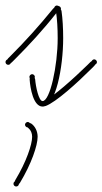

<svg xmlns="http://www.w3.org/2000/svg" viewBox="-30 -337 373 699"><path d="M125 51C173 51 200 -92 200 -198C200 -234 198 -269 194 -297C193 -303 188 -306 182 -305C176 -304 173 -300 174 -294C178 -267 180 -234 180 -198C180 -97 152 31 125 31C111 31 100 -22 98 -48C97 -54 94 -57 88 -57H87C81 -57 77 -54 78 -47C80 -17 91 51 125 51ZM29 342C34 342 39 338 39 332C39 326 34 322 29 322C24 322 19 326 19 332C19 338 24 342 29 342ZM29 332C35 335 40 334 43 328C84 260 107 193 107 161C107 141 98 123 84 113C78 109 73 111 71 118C68 124 70 127 75 131C82 137 87 148 87 161C87 189 66 252 26 318C22 324 24 329 29 332ZM71 127C76 127 81 122 81 117C81 112 76 107 71 107C66 107 61 112 61 117C61 122 66 127 71 127ZM0 -101C6 -101 10 -106 10 -111C10 -116 6 -121 0 -121C-6 -121 -10 -116 -10 -111C-10 -106 -6 -101 0 -101ZM87 -47C92 -47 97 -52 97 -57C97 -62 92 -67 87 -67C82 -67 77 -62 77 -57C77 -52 82 -47 87 -47ZM136 49C174 35 252 -36 303 -87L313 -97C318 -102 318 -106 313 -111C308 -116 304 -116 299 -111L289 -101C238 -51 163 16 134 28C128 31 125 34 125 40V41C125 47 129 51 136 49ZM0 -111C5 -106 10 -106 14 -111L24 -121C75 -172 127 -228 178 -293C183 -298 182 -303 177 -307C172 -311 167 -310 163 -305C111 -241 61 -186 10 -135L0 -125C-5 -120 -5 -116 0 -111ZM313 -101C318 -101 323 -106 323 -111C323 -116 318 -121 313 -121C308 -121 303 -116 303 -111C303 -106 308 -101 313 -101ZM177 -297C182 -297 187 -302 187 -307C187 -312 182 -317 177 -317C172 -317 167 -312 167 -307C167 -302 172 -297 177 -297ZM177 -297C182 -297 187 -302 187 -307C187 -312 182 -317 177 -317C172 -317 167 -312 167 -307C167 -302 172 -297 177 -297ZM182 -295C188 -295 192 -300 192 -305C192 -310 188 -315 182 -315C176 -315 172 -310 172 -305C172 -300 176 -295 182 -295ZM182 -295C188 -295 192 -300 192 -305C192 -310 188 -315 182 -315C176 -315 172 -310 172 -305C172 -300 176 -295 182 -295ZM176 -297C178 -296 180 -299 182 -305C184 -311 185 -315 183 -316C182 -316 180 -313 177 -307C174 -301 174 -297 176 -297Z"/></svg>

Font: Mistral SingleLine Outline
Style: Regular
Weight: 300
Designer: François Chastanet, Élisa Garzelli, Anais Alves, Morgane Autin
Foundry: institut supérieur des arts et du design Toulouse / isdaT
Version: Version 1.000;Glyphs 3.3 (3337)